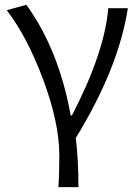

<svg xmlns="http://www.w3.org/2000/svg" viewBox="-20 -574 571 793"><path d="M221 199Q225 150 225 67Q225 -67 157 -249Q92 -422 8 -532L89 -554Q223 -369 272 -97H277Q412 -357 427 -540H508Q470 -293 293 -4Q304 84 304 199Z"/></svg>

Font: Source Han Sans CN Normal
Style: Regular
Weight: 350
Designer: Ryoko NISHIZUKA 西塚涼子 (kana, bopomofo & ideographs); Paul D. Hunt (Latin, Greek & Cyrillic); Sandoll Communications 산돌커뮤니
Foundry: Adobe
Version: Version 2.004;hotconv 1.0.118;makeotfexe 2.5.65603